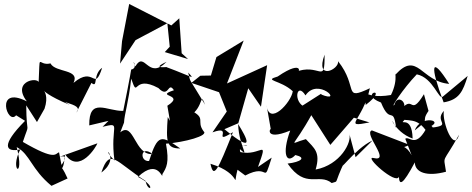

<svg xmlns="http://www.w3.org/2000/svg" viewBox="-20 -870 2373 966"><path d="M166 -256 204 -323C246 -447 113 -433 329 -343L185 -435C253 -340 409 -357 364 -303L440 -453C475 -424 445 -495 494 -529C453 -403 456 -543 350 -453C384 -524 259 -503 234 -551C166 -535 183 -621 174 -446C194 -488 31 -470 115 -360C-49 -443 18 -236 61 -290L106 -262C-18 -137 8 -103 82 -118C25 -9 107 36 64 -130C132 -93 137 -19 239 65L320 28C274 -75 297 32 307 -94C379 11 467 -136 470 -149L263 -75C356 -112 269 -16 289 -41L277 -104C257 -97 262 -59 95 -156C133 -270 113 -173 112 -340Z M526 -262 496 -232C596 -256 532 -238 556 -62C470 -153 597 -82 490 -2C533 -131 562 -55 712 40C726 105 775 71 674 20C780 -80 798 45 797 6C817 -26 833 -51 815 -147C906 -154 1033 -187 1004 -210C965 -263 1022 -274 937 -316V-288C1007 -333 984 -413 1012 -343C923 -492 941 -447 927 -505C962 -466 953 -482 818 -532C834 -536 731 -519 818 -559C724 -463 709 -618 661 -536C634 -588 682 -528 640 -520C640 -520 635 -485 600 -312C518 -310 427 -384 429 -239ZM835 -262 824 -281C815 -155 817 -123 887 -123C791 -190 774 -198 730 -60C682 -55 685 -143 748 -95C657 -86 654 -262 585 -204L604 -253C606 -297 627 -355 640 -474C678 -365 644 -499 777 -427C831 -371 824 -464 855 -416C752 -382 917 -398 822 -338ZM894 -602 882 -778 842 -742 630 -850 594 -663 584 -550 662 -668 822 -753 834 -635 809 -608 926 -573Z M1214 13C1341 -54 1300 70 1347 -77L1278 -30C1333 -183 1292 -81 1189 -105C1170 -161 1291 -127 1167 -139C1253 -56 1182 -124 1178 -246C1220 -178 1272 -86 1109 -220L1179 -250L1229 -426L1293 -333L1324 -542L1122 -450L1206 -666L1069 -583L1041 -490L988 -489L943 -453L1082 -406L1121 -309L1049 -204C1161 -245 1040 -135 1152 -205C1076 -15 1055 33 1039 -46C1207 5 1147 92 1175 -16Z M1769 -79 1737 -199C1753 -156 1692 -40 1568 -17C1594 -105 1561 -124 1519 -170C1426 -145 1451 -116 1551 -299L1528 -319L1642 -141L1790 -312L1760 -278L1839 -254C1698 -226 1805 -261 1841 -426C1702 -361 1786 -429 1681 -562C1688 -521 1564 -461 1613 -595C1614 -437 1591 -559 1461 -506C1490 -487 1517 -581 1377 -485C1302 -463 1390 -469 1453 -411C1446 -355 1333 -232 1321 -342L1343 -216C1343 -239 1301 -156 1440 -213C1397 -95 1421 -42 1466 -90C1523 -77 1494 -55 1427 -47C1518 85 1584 -2 1649 51C1688 37 1655 66 1715 -60C1665 24 1764 -123 1854 -163ZM1659 -318 1595 -398 1501 -338 1518 -330C1452 -353 1472 -462 1517 -390C1580 -484 1713 -346 1595 -395Z M2051 -89C2000 -185 1933 -92 2041 -141L1851 -214C1806 -199 1951 -53 1859 -75C1808 -87 1974 63 1987 19C1989 63 2005 64 2067 -53C2068 -2 2128 20 2224 -6C2211 -96 2204 -38 2290 -193C2264 -100 2204 -255 2213 -312C2159 -253 2273 -238 2125 -225C2234 -263 2095 -296 2067 -214C2153 -282 2093 -250 2136 -312L2113 -396C2037 -272 2066 -412 1985 -303C2055 -334 1981 -409 1964 -342C1943 -323 2006 -422 2077 -496C2160 -479 2188 -364 2208 -384L2333 -488C2309 -408 2289 -368 2212 -355C2142 -541 2148 -594 2240 -448C2098 -460 2081 -616 1970 -495C1959 -527 1989 -476 1947 -392C1792 -365 1810 -455 1820 -342C1950 -442 1774 -402 1897 -354C1944 -238 1958 -342 1973 -227C1930 -315 1960 -206 2056 -173C2053 -299 1982 -232 2015 -267C2073 -262 2109 -265 2172 -124C2152 -195 2179 -233 2135 -243C2073 -115 2042 -188 2019 -172Z"/></svg>

Font: Asimov Silicon
Style: Regular
Weight: 400
Designer: Google
Version: Version 2.000980; 2014